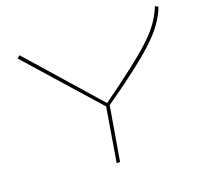

<svg xmlns="http://www.w3.org/2000/svg" viewBox="-121 -861 1100 1012"><g transform="rotate(-20 429.0 -355.0)"><path d="M369 0 419 -300 67 -697 82 -710 430 -315Q534 -390 602.5 -443Q671 -496 713 -534.5Q755 -573 779.5 -603.5Q804 -634 820 -664Q826 -675 831.5 -686Q837 -697 841 -709L858 -700Q851 -680 840 -660Q822 -626 795.5 -592.5Q769 -559 724.5 -518.5Q680 -478 611 -425Q542 -372 439 -300L388 0Z"/></g></svg>

Font: Georama ExtraExtended Thin
Style: Italic
Weight: 100
Width: 8
Italic angle: -9°
Designer: Jean-Baptiste Levee
Foundry: Production Type
Version: Version 1.000